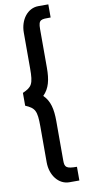

<svg xmlns="http://www.w3.org/2000/svg" viewBox="-123 -882 582 1269"><g transform="rotate(-10 168.0 -248.0)"><path d="M234 343H301V251C230 251 219 240 219 196V-70C219 -151 206 -207 163 -249C206 -291 219 -348 219 -428V-688C219 -753 237 -751 301 -751V-839H234C162 -839 109 -770 109 -683V-443C109 -338 97 -320 34 -292V-206C97 -179 109 -159 109 -55V187C109 274 162 343 234 343Z"/></g></svg>

Font: Oakes Bold
Style: Regular
Weight: 700
Designer: Samuel Oakes
Foundry: Samuel Oakes
Version: Version 1.003;PS 001.003;hotconv 1.0.88;makeotf.lib2.5.64775